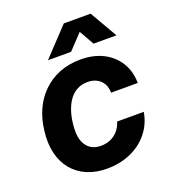

<svg xmlns="http://www.w3.org/2000/svg" viewBox="-137 -845 851 956"><g transform="rotate(-20 288.5 -366.5)"><path d="M267.4 10Q208.6 10 162.3 -9.8Q116 -29.6 85 -67.1Q54 -104.7 41.4 -157.4Q28.9 -210 37.4 -275.7Q43.9 -333.6 66.1 -382.7Q88.4 -431.9 125.7 -468.6Q163 -505.4 213.4 -525.9Q263.9 -546.3 327.3 -546.3Q395.7 -546.3 446.6 -520.2Q497.4 -494.1 526.2 -447.5Q555 -400.9 555.7 -338.9H414.1Q414.3 -366.6 402.6 -386.8Q390.9 -407 370.2 -418Q349.6 -429 321.6 -429Q287.3 -429 261.5 -413.6Q235.7 -398.1 218.5 -370.7Q201.3 -343.3 191.8 -307.1Q182.3 -270.9 180.9 -229Q179.4 -189.3 191 -162.1Q202.6 -134.9 224.6 -121.1Q246.6 -107.3 276.9 -107.3Q305.4 -107.3 328.4 -117.4Q351.4 -127.6 368.1 -146.6Q384.9 -165.6 393.3 -193.6H534.6Q524.1 -131.7 486.9 -85.9Q449.6 -40.1 393.1 -15.1Q336.6 10 267.4 10ZM174.1 -598.1 310.9 -743.4H453L537.1 -598.1H415.7L371 -677L296.7 -598.1Z"/></g></svg>

Font: Mona Sans ExtraLight
Style: Italic
Weight: 200
Italic angle: -11.6951°
Designer: Deni Anggara
Foundry: GitHub
Version: Version 2.000